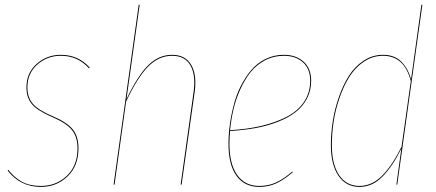

<svg xmlns="http://www.w3.org/2000/svg" viewBox="-20 -750 1771 780"><path d="M227.1 -527.3Q298.3 -527.3 344.7 -475.1L341.3 -472.7Q295.9 -523.4 227.1 -523.4Q171.9 -523.4 131.6 -487.8Q91.3 -452.1 91.3 -395Q91.3 -354 113.8 -328.1Q136.2 -302.2 194.3 -277.8Q252 -253.4 275.4 -224.6Q298.8 -195.8 298.8 -147.5Q298.8 -76.2 254.4 -33.4Q210 9.3 146 9.3Q62.5 9.3 11.2 -57.1L13.7 -60.1Q38.1 -28.8 69.1 -11.7Q100.1 5.4 146 5.4Q208.5 5.4 251.7 -35.9Q294.9 -77.1 294.9 -147Q294.9 -193.8 272.2 -221.9Q249.5 -250 192.4 -274.4Q132.8 -299.8 110.1 -326.4Q87.4 -353 87.4 -395Q87.4 -453.6 128.9 -490.5Q170.4 -527.3 227.1 -527.3Z M678.7 -527.3Q732.9 -527.3 756.6 -486.8Q780.3 -446.3 771 -377.9L717.8 0H713.9L766.6 -377.4Q775.9 -444.8 753.7 -484.1Q731.4 -523.4 678.7 -523.4Q625.5 -523.4 581.8 -479.5Q538.1 -435.5 492.2 -336.9L445.3 0H441.4L543.5 -730.5H547.4L493.7 -346.7Q538.6 -441.9 581.8 -484.6Q625 -527.3 678.7 -527.3Z M1244.1 -421.9Q1244.1 -381.8 1226.8 -349.1Q1209.5 -316.4 1179.7 -293.7Q1149.9 -271 1107.7 -254.6Q1065.4 -238.3 1017.8 -229.7Q970.2 -221.2 914.6 -217.8Q912.1 -187.5 912.1 -166Q912.1 -83 943.8 -38.8Q975.6 5.4 1033.2 5.4Q1070.8 5.4 1101.6 -8.8Q1132.3 -22.9 1167.5 -53.2L1169.4 -50.3Q1133.3 -19.5 1102.3 -5.1Q1071.3 9.3 1033.2 9.3Q973.6 9.3 940.9 -35.6Q908.2 -80.6 908.2 -165.5Q908.2 -203.6 913.6 -243.2Q918.9 -282.7 929.7 -324Q940.4 -365.2 958.7 -401.4Q977.1 -437.5 1001.2 -465.8Q1025.4 -494.1 1059.3 -510.7Q1093.3 -527.3 1133.3 -527.3Q1182.6 -527.3 1213.4 -499.5Q1244.1 -471.7 1244.1 -421.9ZM1133.3 -523.4Q1091.8 -523.4 1056.9 -505.1Q1022 -486.8 998 -456.8Q974.1 -426.8 956.1 -386.7Q938 -346.7 928.5 -305.7Q918.9 -264.6 914.6 -221.2Q984.4 -225.1 1041.7 -238.5Q1099.1 -252 1144.5 -275.4Q1189.9 -298.8 1215.1 -336.2Q1240.2 -373.5 1240.2 -421.9Q1240.2 -470.2 1210.7 -496.8Q1181.2 -523.4 1133.3 -523.4Z M1691.9 -730.5H1695.8L1593.8 0H1590.3L1610.4 -146Q1574.7 -74.2 1533.7 -32.5Q1492.7 9.3 1440.4 9.3Q1385.7 9.3 1355 -35.9Q1324.2 -81.1 1324.2 -161.6Q1324.2 -208 1331.8 -256.8Q1339.4 -305.7 1356.2 -354.5Q1373 -403.3 1397 -441.4Q1420.9 -479.5 1457 -503.4Q1493.2 -527.3 1536.1 -527.3Q1583 -527.3 1610.8 -499Q1638.7 -470.7 1649.9 -427.2ZM1536.1 -523.4Q1494.1 -523.4 1458.7 -499.8Q1423.3 -476.1 1399.7 -438.5Q1376 -400.9 1359.4 -352.5Q1342.8 -304.2 1335.4 -255.9Q1328.1 -207.5 1328.1 -161.6Q1328.1 -82.5 1357.7 -38.6Q1387.2 5.4 1440.4 5.4Q1467.3 5.4 1491.9 -6.6Q1516.6 -18.6 1537.6 -41.5Q1558.6 -64.5 1575.9 -91.1Q1593.3 -117.7 1611.3 -153.8L1648.9 -420.4Q1622.6 -523.4 1536.1 -523.4Z"/></svg>

Font: Fira Sans Compressed Four
Style: Italic
Weight: 100
Width: 3
Italic angle: -8°
Designer: Carrois Corporate & Edenspiekermann AG
Foundry: Carrois Corporate GbR & Edenspiekermann AG
Version: Version 4.203;PS 004.203;hotconv 1.0.88;makeotf.lib2.5.64775